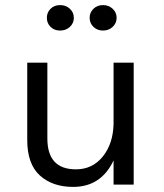

<svg xmlns="http://www.w3.org/2000/svg" viewBox="-20 -725 646 754"><path d="M426 -95Q377 9 267 9Q186 9 136.5 -36Q87 -81 87 -175V-479H166V-181Q166 -60 278 -60Q343 -60 383.5 -110Q424 -160 426 -238V-479H505V0H426ZM216 -705Q239 -705 254.5 -690.5Q270 -676 270 -655Q270 -634 254.5 -619.5Q239 -605 216 -605Q193 -605 178.5 -619.5Q164 -634 164 -655Q164 -676 178.5 -690.5Q193 -705 216 -705ZM384.5 -605Q362 -605 347 -619.5Q332 -634 332 -655Q332 -676 347 -690.5Q362 -705 384.5 -705Q407 -705 422.5 -690.5Q438 -676 438 -655Q438 -634 422.5 -619.5Q407 -605 384.5 -605Z"/></svg>

Font: Karla
Style: Regular
Weight: 400
Designer: Jonathan Pinhorn
Version: Version 1.000